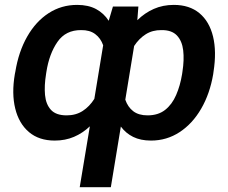

<svg xmlns="http://www.w3.org/2000/svg" viewBox="-20 -573 947 796"><path d="M310.5 203.1 352.5 -49.3Q322.8 -21 286.6 -5.6Q250.5 9.8 207 9.8Q141.6 9.8 100.1 -25.4Q58.6 -60.5 43.2 -122.8Q27.8 -185.1 41.5 -265.6L43.5 -275.4Q57.1 -358.9 92.8 -421.4Q128.4 -483.9 181.4 -518.3Q234.4 -552.7 299.8 -552.7Q346.2 -552.7 378.4 -535.4Q410.6 -518.1 430.7 -486.8L448.2 -545.9H553.7L549.3 -489.3Q580.1 -519.5 617.7 -536.1Q655.3 -552.7 700.7 -552.7Q765.6 -552.7 806.9 -518.3Q848.1 -483.9 863.3 -421.4Q878.4 -358.9 865.2 -275.4L863.8 -265.1Q850.1 -184.6 814.2 -122.6Q778.3 -60.5 724.9 -25.4Q671.4 9.8 606 9.8Q563 9.8 532.2 -5.4Q501.5 -20.5 481 -48.3L439.5 203.1ZM734.9 -265.6 736.3 -275.4Q744.1 -325.2 739.5 -364.3Q734.9 -403.3 713.4 -426Q691.9 -448.7 649.4 -448.2Q612.3 -448.7 584.2 -430.9Q556.2 -413.1 536.1 -382.3L499.5 -159.7Q509.8 -129.4 532.2 -112.1Q554.7 -94.7 591.8 -94.7Q635.7 -94.7 664.6 -117.4Q693.4 -140.1 710.2 -179Q727.1 -217.8 734.9 -265.6ZM172.4 -275.4 170.9 -265.6Q163.1 -217.8 166.7 -179Q170.4 -140.1 191.4 -117.4Q212.4 -94.7 256.3 -94.7Q294.4 -94.7 322.8 -113Q351.1 -131.3 371.1 -163.1L407.7 -385.3Q397.5 -414.6 374.8 -431.6Q352.1 -448.7 316.4 -448.2Q252.4 -448.7 218.3 -399.4Q184.1 -350.1 172.4 -275.4Z"/></svg>

Font: Inter Display SemiBold
Style: Italic
Weight: 600
Italic angle: -9.39999°
Designer: Rasmus Andersson
Foundry: rsms
Version: Version 4.000;git-a52131595